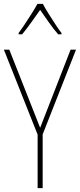

<svg xmlns="http://www.w3.org/2000/svg" viewBox="-20 -970 412 990"><path d="M187 -311 344 -714H372L200 -277V0H174V-276L0 -714H28ZM201 -950Q213 -927 232 -897Q251 -867 269 -839.5Q287 -812 297 -800V-793H280Q257 -819 232 -854.5Q207 -890 187 -919Q167 -891 141.5 -855Q116 -819 94 -793H76V-800Q89 -817 107 -844Q125 -871 143 -899.5Q161 -928 173 -950Z"/></svg>

Font: Noto Sans Lao Looped Condensed Thin
Style: Regular
Weight: 100
Width: 3
Designer: Mark Frömberg, Ben Mitchell
Foundry: The Fontpad Ltd
Version: Version 1.002; ttfautohint (v1.8.4.7-5d5b)